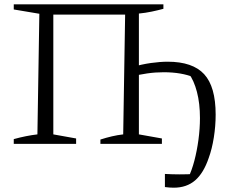

<svg xmlns="http://www.w3.org/2000/svg" viewBox="-20 -669 1083 893"><path d="M44 0V-22Q73 -30 100.5 -35.5Q128 -41 154 -44L163 -605L44 -625V-649H740V-628Q714 -621 685.5 -615Q657 -609 626 -606V-44L733 -25V0H447V-20Q475 -29 501 -35Q527 -41 553 -44L562 -601H228V-44L334 -25V0ZM788 204Q769 204 747 201V140Q764 141 781.5 141.5Q799 142 816 142Q834 142 852 141.5Q870 141 887 140L857 154Q872 124 884 78.5Q896 33 903 -19Q910 -71 910 -120Q910 -188 896 -241.5Q882 -295 858 -327L883 -309Q853 -321 818 -327Q783 -333 741 -333Q702 -333 664.5 -327.5Q627 -322 591 -313V-356Q639 -370 682 -376Q725 -382 760 -382Q876 -382 929.5 -324Q983 -266 983 -136Q983 -83 974.5 -29.5Q966 24 951 65Q927 136 887.5 170Q848 204 788 204Z"/></svg>

Font: Piazzolla 24pt Light
Style: Regular
Weight: 300
Designer: Juan Pablo del Peral
Foundry: Huerta Tipografica
Version: Version 2.005